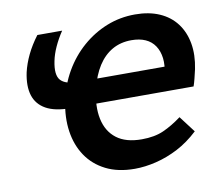

<svg xmlns="http://www.w3.org/2000/svg" viewBox="-77 -764 990 869"><g transform="rotate(-10 418.5 -329.0)"><path d="M475 15Q398 15 342.5 -13Q287 -41 254 -90Q221 -139 211.5 -203.5Q202 -268 217 -341Q232 -414 267 -474.5Q302 -535 353 -579.5Q404 -624 465.5 -648.5Q527 -673 596 -673Q660 -673 708 -652Q756 -631 785.5 -592Q815 -553 824.5 -499.5Q834 -446 821 -382Q816 -360 811 -340Q806 -320 801 -306L666 -334Q670 -342 674.5 -355.5Q679 -369 681 -381Q691 -423 687 -456Q683 -489 667 -513Q651 -537 624 -549Q597 -561 560 -561Q510 -561 471.5 -539Q433 -517 406 -475Q379 -433 364 -371Q346 -294 358.5 -235Q371 -176 413.5 -143.5Q456 -111 529 -111Q588 -111 629.5 -129.5Q671 -148 714 -180L771 -105Q725 -62 675 -36Q625 -10 573.5 2.5Q522 15 475 15ZM742 -417 801 -306H234Q164 -306 123 -329Q82 -352 68.5 -395Q55 -438 68 -500Q77 -539 96 -578.5Q115 -618 145 -658H259Q237 -625 222 -592Q207 -559 201 -529Q188 -466 210 -441.5Q232 -417 289 -417Z"/></g></svg>

Font: Ysabeau ExtraBold
Style: Italic
Weight: 800
Italic angle: -12°
Designer: Christian Thalmann (Catharsis Fonts)
Version: Version 2.002